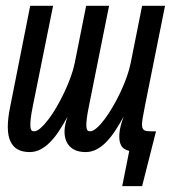

<svg xmlns="http://www.w3.org/2000/svg" viewBox="-20 -510 590 655"><path d="M475.1 -151.9Q469.2 -122.6 466.3 -104.7Q463.4 -86.9 465.1 -77.4Q466.8 -67.9 473.9 -64.9Q481 -62 495.1 -62H512.2L464.8 125H397L420.9 4.9Q412.1 2.9 403.3 -2.7Q394.5 -8.3 390.1 -21.2Q385.7 -34.2 387.5 -56.2Q389.2 -78.1 401.9 -112.8Q388.7 -87.9 374.3 -65.9Q359.9 -43.9 344.2 -27.3Q328.6 -10.7 310.5 -1Q292.5 8.8 272 8.8Q247.1 8.8 230.7 -0.7Q214.4 -10.3 206.8 -26.9Q199.2 -43.5 200.2 -65.7Q201.2 -87.9 210.9 -112.8Q197.3 -87.9 183.1 -65.9Q168.9 -43.9 153.1 -27.3Q137.2 -10.7 119.4 -1Q101.6 8.8 81.1 8.8Q32.2 8.8 15.4 -28.1Q-1.5 -64.9 14.2 -143.1L83 -490.2H161.1L91.8 -147Q86.4 -120.6 84.7 -104Q83 -87.4 83.7 -78.1Q84.5 -68.8 87.6 -65.4Q90.8 -62 96.2 -62Q106 -62 118.7 -73.2Q131.3 -84.5 145.5 -103Q159.7 -121.6 173.6 -145.8Q187.5 -169.9 199.7 -195.8Q211.9 -221.7 221.2 -247.3Q230.5 -272.9 234.9 -294.9L273.9 -490.2H352.1L283.2 -147Q277.8 -120.6 275.9 -104Q273.9 -87.4 274.7 -78.1Q275.4 -68.8 278.6 -65.4Q281.7 -62 287.1 -62Q296.9 -62 309.8 -73.2Q322.8 -84.5 336.7 -103Q350.6 -121.6 364.7 -145.8Q378.9 -169.9 391.1 -195.8Q403.3 -221.7 412.4 -247.3Q421.4 -272.9 425.8 -294.9L464.8 -490.2H543Z"/></svg>

Font: Code New Roman
Style: Italic
Weight: 400
Italic angle: -11°
Monospace: yes
Designer: Sam Radian
Foundry: Code New Roman
Version: Version 1.508 October 19, 2014